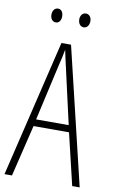

<svg xmlns="http://www.w3.org/2000/svg" viewBox="-97 -935 586 986"><g transform="rotate(10 196.0 -442.5)"><path d="M95 -849C95 -828 106 -813 124 -813C140 -813 151 -827 151 -849C151 -871 140 -885 124 -885C106 -885 95 -869 95 -849ZM240 -850C240 -828 252 -813 269 -813C286 -813 298 -828 298 -850C298 -872 285 -885 269 -885C252 -885 240 -870 240 -850ZM353 0H392L221 -714H171L0 0H39L104 -269H289ZM215 -596 281 -305H111L177 -597C185 -631 191 -654 196 -683C202 -654 207 -630 215 -596Z"/></g></svg>

Font: Noto Sans Hebrew ExtraCondensed ExtraLight
Style: Regular
Weight: 200
Width: 2
Designer: Monotype Design Team
Foundry: Monotype Imaging Inc.
Version: Version 2.004